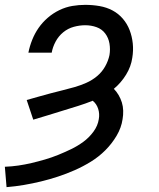

<svg xmlns="http://www.w3.org/2000/svg" viewBox="-35 -548 655 791"><path d="M-8 223 -15 139Q13 138 40.5 134Q68 130 95.5 123.5Q123 117 150.5 109Q178 101 205 90Q232 79 258 66.5Q284 54 308 36.5Q332 19 350 -5.5Q368 -30 372 -57Q376 -79 369.5 -99.5Q363 -120 347 -133Q317 -121 286.5 -111.5Q256 -102 225 -92.5Q194 -83 163.5 -73.5Q133 -64 102 -55L75 -136Q100 -143 124.5 -150Q149 -157 173.5 -163.5Q198 -170 222.5 -176Q247 -182 271.5 -189Q296 -196 320 -206.5Q344 -217 364.5 -234Q385 -251 398 -274Q411 -297 416 -321Q420 -345 416 -368.5Q412 -392 398.5 -410Q385 -428 363 -436Q341 -444 316 -444Q293 -444 269 -437.5Q245 -431 225.5 -415Q206 -399 194 -376.5Q182 -354 178 -331H82Q87 -357 97.5 -383.5Q108 -410 124 -433Q140 -456 162 -475Q184 -494 210 -506.5Q236 -519 263 -523.5Q290 -528 316 -528Q346 -528 375 -523Q404 -518 428.5 -505Q453 -492 471 -471Q489 -450 499 -424Q509 -398 512 -369Q515 -340 510 -310Q505 -274 484.5 -240.5Q464 -207 434 -182Q445 -171 453.5 -156.5Q462 -142 467 -126Q472 -110 472.5 -92Q473 -74 470 -57Q465 -22 445.5 11Q426 44 399 71Q372 98 339.5 118Q307 138 273 153Q239 168 204 179.5Q169 191 134 199.5Q99 208 63.5 214Q28 220 -8 223Z"/></svg>

Font: Iosevka SS04 Md Ex Obl
Style: Regular
Weight: 500
Width: 7
Italic angle: -9°
Monospace: yes
Designer: Belleve Invis
Foundry: Belleve Invis
Version: Version 19.0.0; ttfautohint (v1.8.4)